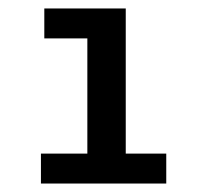

<svg xmlns="http://www.w3.org/2000/svg" viewBox="-20 -762 470 455"><path d="M278 -346 230 -398H374V-327H77V-398H235L187 -346V-710L226 -671H85V-742H278Z"/></svg>

Font: MOST Montserrat SemiBold
Style: Regular
Weight: 600
Designer: Julieta Ulanovsky
Foundry: Julieta Ulanovsky
Version: Version 8.000;March 11, 2024;FontCreator 15.0.0.2926 64-bit